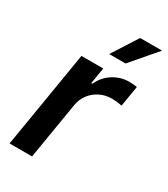

<svg xmlns="http://www.w3.org/2000/svg" viewBox="-189 -851 819 938"><g transform="rotate(30 220.5 -382.5)"><path d="M22.5 0 112.8 -545.9H235.8L220.7 -454.6H226.6Q249 -502 290 -527.6Q331.1 -553.2 377.9 -553.2Q388.7 -553.2 401.6 -552.2Q414.6 -551.3 423.3 -549.8L403.8 -433.1Q395.5 -435.5 378.4 -437.5Q361.3 -439.5 345.2 -439.5Q310.1 -439.5 279.5 -424.3Q249 -409.2 228.8 -382.6Q208.5 -356 202.6 -321.3L149.4 0ZM225.6 -621.6 317.4 -765.1H440.9L317.9 -621.6Z"/></g></svg>

Font: Inter SemiBold
Style: Italic
Weight: 600
Italic angle: -9.3988°
Designer: Rasmus Andersson
Foundry: rsms
Version: Version 4.001;git-66647c0bb